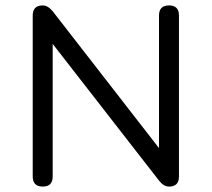

<svg xmlns="http://www.w3.org/2000/svg" viewBox="-20 -687 780 707"><path d="M137.5 0Q100.5 0 100.5 -37V-630Q100.5 -667 137.5 -667Q156.5 -667 174.5 -645L583.5 -118.5H565.5V-630Q565.5 -667 602.5 -667Q639 -667 639 -630V-37Q639 0 602.5 0Q582.5 0 565.5 -22L156 -548.5H174V-37Q174 0 137.5 0Z"/></svg>

Font: Jura Light SemiBold
Style: Regular
Weight: 600
Version: Version 5.106